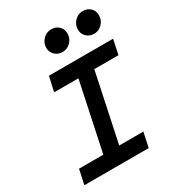

<svg xmlns="http://www.w3.org/2000/svg" viewBox="-207 -993 1005 1109"><g transform="rotate(-30 296.0 -438.0)"><path d="M25 0 46 -98H208L304 -552H142L164 -650H592L571 -552H410L314 -98H475L454 0ZM301 -729Q272 -729 251.5 -748.5Q231 -768 231 -796Q231 -829 254 -852.5Q277 -876 309 -876Q339 -876 359 -857Q379 -838 379 -809Q379 -776 356.5 -752.5Q334 -729 301 -729ZM512 -729Q482 -729 462 -748.5Q442 -768 442 -796Q442 -829 464.5 -852.5Q487 -876 519 -876Q550 -876 569.5 -857Q589 -838 589 -809Q589 -776 566.5 -752.5Q544 -729 512 -729Z"/></g></svg>

Font: Sometype Mono SemiBold
Style: Italic
Weight: 600
Italic angle: -12°
Designer: Ryoichi Tsunekawa
Foundry: Dharma Type
Version: Version 1.001